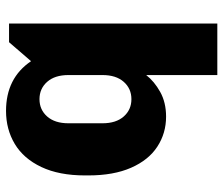

<svg xmlns="http://www.w3.org/2000/svg" viewBox="-72 -489 741 637"><g transform="rotate(-90 298.5 -170.5)"><path d="M414 -438 477 -511H539V180H368V-56Q347 -29 312 -9.5Q277 10 230 10Q175 10 130.5 -19Q86 -48 60.5 -106Q35 -164 35 -248V-259Q35 -345 63 -404Q91 -463 139.5 -492Q188 -521 249 -521Q358 -521 414 -438ZM208 -314V-201Q208 -156 230.5 -130.5Q253 -105 288 -105Q323 -105 345.5 -130.5Q368 -156 368 -201V-314Q368 -359 345.5 -384.5Q323 -410 288 -410Q253 -410 230.5 -384.5Q208 -359 208 -314Z"/></g></svg>

Font: Chivo ExtraBold
Style: Regular
Weight: 800
Designer: Hector Gatti
Foundry: Omnibus-Type
Version: Version 1.007